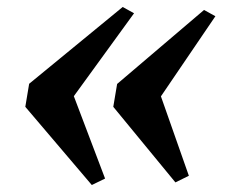

<svg xmlns="http://www.w3.org/2000/svg" viewBox="-20 -581 662 550"><path d="M331.5 -561 364 -543 191.5 -305.5 281 -69.5 243 -51 52.5 -275 63.5 -341ZM564.5 -552.5 597 -534.5 441 -305 521 -77.5 482.5 -58.5 304.5 -275 315.5 -340.5Z"/></svg>

Font: Merriweather 96pt Black
Style: Italic
Weight: 900
Italic angle: -7.8°
Version: Version 2.101